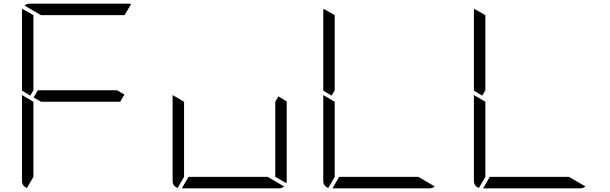

<svg xmlns="http://www.w3.org/2000/svg" viewBox="-20 -1020 3304 1040"><path d="M161 -735V-531L144 -502L99 -529V-959Q99 -968 101 -972L161 -938ZM631 -469H408H202L162 -492L185 -531H408H614L654 -508ZM202 -938 113 -990Q125 -1000 140 -1000H408H676Q686 -1000 690 -998L655 -938H408ZM126 -2Q99 -12 99 -41V-500V-505L139 -482L152 -474L161 -469V-265V-62Z M1488 -498 1533 -471V-41Q1533 -32 1531 -28L1471 -62V-265V-469ZM1430 -62 1519 -10Q1507 0 1492 0H1224H965L1001 -62H1224ZM942 -2Q915 -12 915 -41V-500V-505L955 -482L968 -474L977 -469V-265V-62Z M1793 -735V-531L1776 -502L1731 -529V-959Q1731 -968 1733 -972L1793 -938ZM2246 -62 2335 -10Q2323 0 2308 0H2040H1781L1817 -62H2040ZM1758 -2Q1731 -12 1731 -41V-500V-505L1771 -482L1784 -474L1793 -469V-265V-62Z M2609 -735V-531L2592 -502L2547 -529V-959Q2547 -968 2549 -972L2609 -938ZM3062 -62 3151 -10Q3139 0 3124 0H2856H2597L2633 -62H2856ZM2574 -2Q2547 -12 2547 -41V-500V-505L2587 -482L2600 -474L2609 -469V-265V-62Z"/></svg>

Font: DSEG7 Modern
Style: Light
Weight: 300
Designer: Keshikan(Twitter:@keshinomi_88pro)
Version: Version 0.46